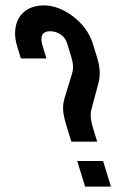

<svg xmlns="http://www.w3.org/2000/svg" viewBox="-20 -693 468 713"><path d="M222.7 -338C209.7 -298.4 211.4 -276.5 228.7 -220L244.9 -167H340.9L324.7 -220C317 -245.3 314.9 -266.3 318.5 -283L346 -386C353 -413.3 351.4 -443.3 341.5 -476L324 -533C300.5 -610 214.5 -673 144.2 -673C50.4 -673 20.4 -597.3 43.4 -522L57.5 -476H152.5L138.4 -522C129.5 -551.1 131.1 -577 166.6 -577C192.6 -577 220.4 -561.3 229 -533L244.9 -481C252.3 -457 253.2 -436.7 247.6 -420ZM296 0H392L362.9 -95H266.9Z"/></svg>

Font: Din Kursivschrift
Style: LeftEng
Weight: 400
Version: Version 1.089